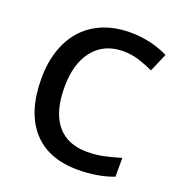

<svg xmlns="http://www.w3.org/2000/svg" viewBox="-132 -836 898 958"><g transform="rotate(20 317.0 -357.0)"><path d="M397.9 -624Q297.4 -624 239.7 -552.7Q182.1 -481.4 182.1 -356Q182.1 -224.6 237.5 -157.2Q293 -89.8 397.9 -89.8Q443.4 -89.8 485.8 -98.9Q528.3 -107.9 574.2 -122.1V-22Q490.2 9.8 383.8 9.8Q227.1 9.8 143.1 -85.2Q59.1 -180.2 59.1 -356.9Q59.1 -468.3 99.9 -551.8Q140.6 -635.3 217.8 -679.7Q294.9 -724.1 398.9 -724.1Q508.3 -724.1 601.1 -678.2L559.1 -581.1Q522.9 -598.1 482.7 -611.1Q442.4 -624 397.9 -624Z"/></g></svg>

Font: TypoPRO Open Sans
Style: Regular
Weight: 600
Foundry: Ascender Corporation
Version: Version 1.10